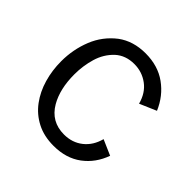

<svg xmlns="http://www.w3.org/2000/svg" viewBox="-145 -654 791 791"><g transform="rotate(45 250.0 -259.0)"><path d="M272 10Q216 10 174 -11.8Q132 -33.5 104 -71.2Q76 -109 62 -157.5Q48 -206 48 -259Q48 -327.5 72.5 -389Q97 -450.5 149.5 -491Q199.5 -528 271 -528Q343.5 -528 394.5 -491.2Q445.5 -454.5 471.5 -393.5L398.5 -362Q385.5 -411.5 350 -437.8Q314.5 -464 269.5 -464Q219 -464 186 -434Q152 -402 138.2 -355.2Q124.5 -308.5 124.5 -259Q124.5 -174.5 157 -118Q194.5 -53.5 269.5 -53.5Q317.5 -53.5 351.8 -80.8Q386 -108 398.5 -155.5L466 -126Q444 -64 394.5 -27Q345 10 272 10Z"/></g></svg>

Font: Acari Sans
Style: Regular
Weight: 400
Designer: Alfredo Marco Pradil and Stefan Peev (font) & Cristiano Sobral (main changes)
Foundry: Alfredo Marco Pradil and Stefan Peev (font) & Cristiano Sobral (main changes)
Version: Version 1.063; ttfautohint (v1.8.3)